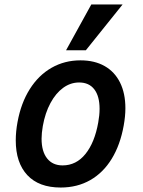

<svg xmlns="http://www.w3.org/2000/svg" viewBox="-20 -830 640 859"><path d="M50.5 -202Q50.5 -241.5 58.5 -284.5Q74 -369 113.2 -431.2Q152.5 -493.5 210.8 -526.8Q269 -560 340 -560Q403 -560 448 -534.5Q493 -509 517 -460.8Q541 -412.5 541 -346Q541 -310 533.5 -268.5Q518 -182 480 -119.8Q442 -57.5 383.8 -24.2Q325.5 9 251.5 9Q154 9 102.2 -46.5Q50.5 -102 50.5 -202ZM419.5 -282Q425.5 -315 425.5 -343Q425.5 -399.5 402 -430.2Q378.5 -461 334 -461Q295.5 -461 262.5 -437Q229.5 -413 205.8 -369Q182 -325 171.5 -266Q166 -234 166 -209.5Q166 -152.5 190.8 -121.2Q215.5 -90 260 -90Q321 -90 362.2 -141Q403.5 -192 419.5 -282ZM275.5 -605 388.5 -810H528.5L364 -605Z"/></svg>

Font: JuliaMono SemiBoldItalic
Style: Regular
Weight: 600
Italic angle: -9°
Monospace: yes
Designer: cormullion
Foundry: corm
Version: Version 0.049; ttfautohint (v1.8.4)